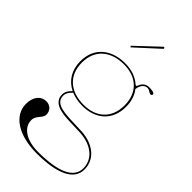

<svg xmlns="http://www.w3.org/2000/svg" viewBox="-299 -837 1158 1158"><g transform="rotate(45 280.0 -258.5)"><path d="M213.5 -620 220.5 -613 367 -747C370 -750 367.5 -754 366 -755.5C364.5 -757 360.5 -758.5 357.5 -755.5ZM265 -522.5C153.5 -522.5 65 -461 65 -340C65 -265.5 100 -208.5 160 -179.5C145 -164.5 129 -146 129 -121.5C129 -105.5 131.5 -96 136.5 -86.5C166.5 -31 262.5 -39 349.5 -34.5C461 -34.5 535 21 535 104.5C535 185 445 227.5 271.5 227.5C173 227.5 107 184.5 107 120.5C107 80 148.5 64 148.5 33C148.5 -1 125.5 -24 91.5 -24C45.5 -24 15 15 15 74C15 173.5 117.5 240 271.5 240C444.5 240 545 195 545 104.5C545 14 467 -46.5 350 -46.5C255.5 -51 169.5 -46.5 145.5 -91C141 -99.5 139 -107.5 139 -121.5C139 -143 153.5 -159.5 169.5 -175C197 -163.5 229 -157.5 265 -157.5C372 -157.5 455 -220.5 455 -340C455 -386 442.5 -425.5 418.5 -456C423.5 -491.5 441.5 -512.5 466.5 -512.5C483.5 -512.5 493.5 -497 506.5 -497C512.5 -497 516.5 -502 516.5 -508.5C516.5 -522 479 -522.5 467.5 -522.5C441.5 -522 423 -505.5 414 -480C412 -475 410 -473 407 -473C404 -473 401 -475 397 -478.5C365 -506.5 319.5 -522.5 265 -522.5ZM265 -512.5C377 -512.5 442.5 -444 442.5 -340C442.5 -226.5 368 -167.5 265 -167.5C147.5 -167.5 77.5 -234.5 77.5 -340C77.5 -454.5 157 -512.5 265 -512.5Z"/></g></svg>

Font: ZnikomitNo24
Style: Regular
Weight: 500
Designer: gluk
Foundry: gluk
Version: Version 0.55